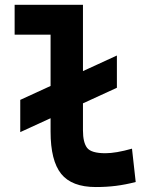

<svg xmlns="http://www.w3.org/2000/svg" viewBox="-20 -752 626 782"><path d="M62.5 -213.9V-345.2L186 -401.9V-610.8H39.6V-732.4H317.9V-462.4L456.1 -525.9V-394.5L317.9 -331.1V-220.7Q317.9 -171.9 334.7 -149.9Q351.6 -127.9 409.2 -127.9Q452.1 -127.9 517.6 -146.5L532.7 -10.7Q491.2 0 452.6 4.9Q414.1 9.8 370.1 9.8Q272.5 9.8 229.2 -43.9Q186 -97.7 186 -215.8V-270.5Z"/></svg>

Font: CaskaydiaMono NF
Style: Bold
Weight: 700
Designer: Aaron Bell
Foundry: Saja Typeworks
Version: Version 2111.001; ttfautohint (v1.8.4);Nerd Fonts 3.1.1